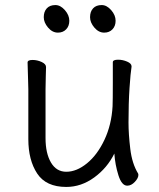

<svg xmlns="http://www.w3.org/2000/svg" viewBox="-20 -721 630 759"><path d="M336 -653Q336 -675 348 -688Q360 -701 382 -701Q402 -701 419.5 -681Q437 -661 437 -639Q437 -618 424.5 -605Q412 -592 392 -592Q370 -592 353 -612Q336 -632 336 -653ZM153 -653Q153 -675 165 -688Q177 -701 199 -701Q219 -701 236.5 -681Q254 -661 254 -639Q254 -618 241.5 -605Q229 -592 209 -592Q187 -592 170 -612Q153 -632 153 -653ZM488 -237Q488 -191 495 -132.5Q502 -74 526 -35Q527 -33 527 -29Q527 -17 513 -2Q499 13 483 13Q461 13 448 -28.5Q435 -70 432 -114Q404 -57 352.5 -19.5Q301 18 242 18Q162 18 127 -35Q92 -88 92 -171V-368L91 -406L89 -474Q89 -484 109 -484Q127 -484 144.5 -476Q162 -468 162 -456Q162 -435 161 -419L160 -368V-175Q160 -115 181.5 -78.5Q203 -42 242 -42Q283 -42 324 -75.5Q365 -109 393 -168.5Q421 -228 425 -301Q426 -322 426 -395V-475Q426 -485 447 -485Q465 -485 482.5 -477.5Q500 -470 500 -459V-457Q496 -433 492 -373Q488 -313 488 -237Z"/></svg>

Font: Iansui
Style: Regular
Weight: 400
Designer: But Ko / Fontworks Inc.
Foundry: zi-hi.com / Fontworks Inc.
Version: Version 1.002